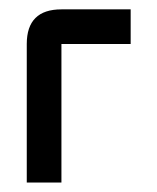

<svg xmlns="http://www.w3.org/2000/svg" viewBox="-20 -447 333 406"><path d="M109.9 -427.2H256.3V-354H109.9V-61H36.6V-354Q36.6 -427.2 109.9 -427.2Z"/></svg>

Font: BabelStone Khitan Seal Glyphs
Style: Regular
Weight: 400
Designer: Andrew West
Foundry: BabelStone
Version: Version 1.004